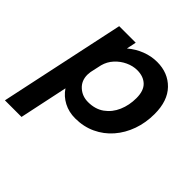

<svg xmlns="http://www.w3.org/2000/svg" viewBox="-232 -701 1080 1080"><g transform="rotate(45 308.0 -161.0)"><path d="M-37 218.5 122.5 -531H254L242 -473Q279.5 -505 324.5 -522.5Q369.5 -540 416 -540Q503 -540 558 -483.5Q613 -427 613 -322.5Q613 -253 591.5 -192.5Q570 -132 530.2 -86.2Q490.5 -40.5 435.5 -14.8Q380.5 11 314 11Q263.5 11 222.5 -10.5Q181.5 -32 156 -70L95 218.5ZM189 -211.5Q189 -164 221.5 -134.5Q254 -105 300.5 -105Q357.5 -105 397 -133.5Q436.5 -162 457 -209.5Q477.5 -257 477.5 -313.5Q477.5 -372 448.2 -400Q419 -428 369.5 -428Q335.5 -428 301.5 -412.2Q267.5 -396.5 241.8 -368.5Q216 -340.5 206 -303L191 -234.5Q189 -220 189 -211.5Z"/></g></svg>

Font: Epilogue SemiBold
Style: Italic
Weight: 600
Italic angle: -12°
Designer: Tyler Finck
Foundry: Etcetera Type Co
Version: Version 2.111; ttfautohint (v1.8.3)